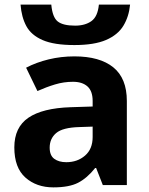

<svg xmlns="http://www.w3.org/2000/svg" viewBox="-20 -801 644 831"><path d="M543 -781Q538 -729 514 -689.5Q490 -650 439 -628Q388 -606 302 -606Q214 -606 164.5 -627.5Q115 -649 94 -688Q73 -727 69 -781H202Q207 -726 230 -708Q253 -690 305 -690Q348 -690 375.5 -709.5Q403 -729 408 -781ZM302 -557Q412 -557 470.5 -509.5Q529 -462 529 -364V0H425L396 -74H392Q357 -30 318 -10Q279 10 211 10Q138 10 90 -32.5Q42 -75 42 -163Q42 -250 103 -291.5Q164 -333 286 -337L381 -340V-364Q381 -407 358.5 -427Q336 -447 296 -447Q256 -447 218 -435.5Q180 -424 142 -407L93 -508Q137 -531 190.5 -544Q244 -557 302 -557ZM323 -251Q251 -249 223 -225Q195 -201 195 -162Q195 -128 215 -113.5Q235 -99 267 -99Q315 -99 348 -127.5Q381 -156 381 -208V-253Z"/></svg>

Font: RS Noto Sans
Style: Bold
Weight: 700
Designer: Monotype Design Team
Foundry: Monotype Imaging Inc.
Version: Version 3.10